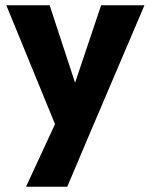

<svg xmlns="http://www.w3.org/2000/svg" viewBox="-20 -506 574 731"><path d="M204 2 4 -486H169L296 -99H235L365 -486H530L322 2ZM79 205 225 -110 322 2 236 205Z"/></svg>

Font: Outfit
Style: Bold
Weight: 700
Designer: Rodrigo Fuenzalida
Foundry: fragTYPE
Version: Version 1.100;gftools[0.9.27]